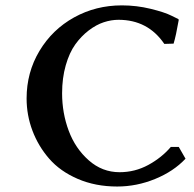

<svg xmlns="http://www.w3.org/2000/svg" viewBox="-20 -678 717 708"><path d="M609.9 -136.2H639.2L664.1 -92.8Q620.1 -45.9 552 -18.1Q483.9 9.8 412.1 9.8Q332 9.8 266.8 -18.3Q201.7 -46.4 161.4 -92.8Q121.1 -139.2 99.6 -196.3Q78.1 -253.4 78.1 -314.9Q78.1 -411.1 125.5 -490.2Q172.9 -569.3 253.2 -613.8Q333.5 -658.2 429.2 -658.2Q483.4 -658.2 535.4 -645.5Q587.4 -632.8 612.3 -620.1L637.2 -607.9L639.2 -605Q628.9 -545.4 620.1 -517.1L585.9 -516.1Q525.4 -605 417 -605Q390.1 -605 362.5 -595.9Q335 -586.9 307.1 -565.7Q279.3 -544.4 257.6 -514.2Q235.8 -483.9 222.4 -437Q209 -390.1 209 -334Q209 -261.2 233.4 -195.8Q257.8 -130.4 307.4 -86.7Q356.9 -43 420.9 -43Q477.5 -43 526.9 -69.8Q576.2 -96.7 609.9 -136.2Z"/></svg>

Font: Linear Smooth
Style: Bold
Weight: 700
Designer: Philipp H. Poll, Flanker
Foundry: Philipp H. Poll, reworked by Flanker
Version: Version 1.061 | FøM Fix